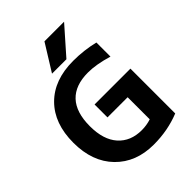

<svg xmlns="http://www.w3.org/2000/svg" viewBox="-270 -1097 1243 1243"><g transform="rotate(-45 352.0 -475.0)"><path d="M366.2 -961.9H545.9L384.8 -779.3H252.9ZM408.2 -741.2Q506.8 -741.2 598.6 -718.8V-589.8Q498 -620.1 422.9 -620.1Q305.7 -620.1 245.6 -556.2Q185.5 -492.2 185.5 -365.2Q185.5 -241.2 244.6 -175.3Q303.7 -109.4 405.3 -109.4Q450.2 -109.4 491.2 -123V-325.2H306.6V-443.4H634.8V-33.2Q523.4 11.7 394.5 11.7Q232.4 11.7 133.3 -89.8Q34.2 -191.4 34.2 -365.2Q34.2 -541 133.8 -641.1Q233.4 -741.2 408.2 -741.2Z"/></g></svg>

Font: Nasu
Style: Bold
Weight: 700
Designer: Ryoko NISHIZUKA (kana &amp; ideographs); Paul D. Hunt (Latin, Greek &amp; Cyrillic); Wenlong ZHANG (bopomofo); Sandoll C
Version: Version 2014.1215